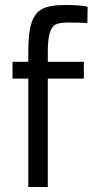

<svg xmlns="http://www.w3.org/2000/svg" viewBox="-20 -747 372 767"><path d="M329 -655Q293 -657 254.5 -657Q216 -657 200 -648Q171 -630 171 -543V-500H315V-433H171V0H93V-433H30V-500H93V-544Q93 -616 106 -656Q119 -696 149 -711.5Q179 -727 240.5 -727Q302 -727 330 -720Z"/></svg>

Font: Cairo-CLs
Style: CLs-Regular
Weight: 400
Version: Version 3.130;gftools[0.9.24]